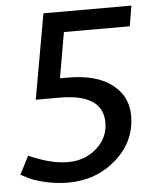

<svg xmlns="http://www.w3.org/2000/svg" viewBox="-52 -744 649 798"><g transform="rotate(-5 273.0 -345.0)"><path d="M44 -116Q136 -75 207 -75Q278 -75 327 -118.5Q376 -162 376 -225Q376 -345 195 -345H96L159 -700H526L512 -615H237L204 -425H236Q356 -425 420.5 -375.5Q485 -326 485 -245Q485 -137 401.5 -63.5Q318 10 201 10Q148 10 99 -2.5Q50 -15 28 -28L5 -40Z"/></g></svg>

Font: Bitter
Style: Italic
Weight: 400
Italic angle: -9°
Designer: Sol Matas
Foundry: Sol Matas
Version: Version 1.001